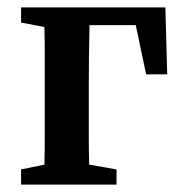

<svg xmlns="http://www.w3.org/2000/svg" viewBox="-20 -499 493 519"><path d="M37 -438V-479H427L432 -298H375L347 -431H222Q221 -394 220.5 -349Q220 -304 220 -269V-210Q220 -177 220 -134.5Q220 -92 221 -54L295 -41V0H37V-41L100 -54Q101 -91 101 -134Q101 -177 101 -210V-269Q101 -302 101 -345.5Q101 -389 100 -426Z"/></svg>

Font: Source Serif 4 Semibold
Style: Regular
Weight: 600
Designer: Frank Grießhammer
Foundry: Adobe
Version: Version 4.005;hotconv 1.1.0;makeotfexe 2.6.0